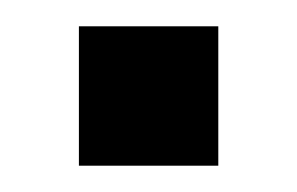

<svg xmlns="http://www.w3.org/2000/svg" viewBox="-20 -423 226 146"><path d="M146 -403V-297H40V-403Z"/></svg>

Font: SVN-Bebas Neue
Style: Bold
Weight: 700
Designer: Ryoichi Tsunekawa
Foundry: Ryoichi Tsunekawa
Version: Version 1.300; ttfautohint (v1.7.9-c794)